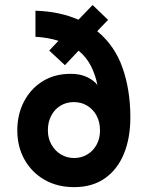

<svg xmlns="http://www.w3.org/2000/svg" viewBox="-20 -756 606 788"><path d="M284 12Q215.5 12 163 -18Q110.5 -48 80.8 -100.8Q51 -153.5 51 -221Q51 -286 78.2 -338.8Q105.5 -391.5 154.5 -422.2Q203.5 -453 270 -453Q309.5 -453 337.5 -439.5Q365.5 -426 380 -407Q371.5 -449 353 -485.5Q334.5 -522 302.5 -548L246.5 -488.5L182 -548.5L220 -588.5Q199.5 -595 176 -599.2Q152.5 -603.5 125.5 -605V-712Q176.5 -710.5 220.8 -701Q265 -691.5 302 -675L360 -735.5L423.5 -674.5L379 -628Q450.5 -569.5 482.8 -478Q515 -386.5 515 -274Q515 -190 488.8 -125.5Q462.5 -61 411 -24.5Q359.5 12 284 12ZM284 -107.5Q314 -107.5 338.2 -122Q362.5 -136.5 376.5 -162.2Q390.5 -188 390.5 -220Q390.5 -255 376.5 -281.2Q362.5 -307.5 338 -322.2Q313.5 -337 283 -337Q253 -337 229 -322.8Q205 -308.5 190.8 -282.2Q176.5 -256 176.5 -221Q176.5 -188.5 191 -162.8Q205.5 -137 229.8 -122.2Q254 -107.5 284 -107.5Z"/></svg>

Font: Undotted
Style: Bold
Weight: 700
Designer: Delve Withrington, Dave Bailey, Thomas Jockin
Foundry: Delve Fonts LLC
Version: Version 4.000